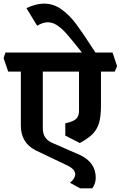

<svg xmlns="http://www.w3.org/2000/svg" viewBox="-54 -931 666 1059"><path d="M502.9 -536.1V-350.1Q502.9 -291 492.9 -255.1Q482.9 -219.2 458.5 -193.6Q434.1 -168 386.2 -142.1L306.2 -183.1V-251Q349.1 -259.8 365.5 -274.9Q381.8 -290 381.8 -319.8V-536.1H182.1V-223.1Q182.1 -166 231.9 -144L389.2 -75.2Q474.1 -34.2 474.1 49.8Q474.1 80.6 455.1 107.9H388.2L332 77.1Q360.8 53.2 360.8 29.8Q360.8 2.9 317.9 -18.1L140.1 -103Q61 -145 61 -237.8V-536.1H-8.8L-34.2 -610.8L-23.9 -641.1H566.9L591.8 -565.9L579.1 -536.1ZM189 -911.1Q240.7 -911.1 284.9 -879.6Q329.1 -848.1 366 -798.6Q402.8 -749 462.9 -655.8L479 -630.9H406.2L378.9 -665Q335 -720.2 310.5 -747.6Q286.1 -774.9 261 -791.5Q235.8 -808.1 210 -808.1Q183.1 -808.1 150.9 -789.1L91.8 -886.2Q145 -911.1 189 -911.1Z"/></svg>

Font: Sura
Style: Bold
Weight: 700
Designer: Carolina Giovagnoli
Foundry: Huerta Tipografica
Version: Version 1.002;PS 001.002;hotconv 1.0.70;makeotf.lib2.5.58329